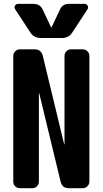

<svg xmlns="http://www.w3.org/2000/svg" viewBox="-20 -990 540 1010"><path d="M415 -730.5Q429.7 -730.5 439.9 -720.2Q450.2 -710 450.2 -695.3V-35.2Q450.2 -20.5 439.9 -10.3Q429.7 0 415 0H341.8Q307.6 0 298.8 -34.2L186.5 -499Q186.5 -500 185.5 -500Q184.6 -500 184.6 -499V-35.2Q184.6 -20.5 174.8 -10.3Q165 0 150.4 0H85Q70.3 0 60.1 -9.8Q49.8 -19.5 49.8 -35.2V-695.3Q49.8 -710 60.1 -720.2Q70.3 -730.5 85 -730.5H162.1Q196.3 -730.5 205.1 -696.3L317.4 -231.4Q317.4 -230.5 318.4 -230.5Q319.3 -230.5 319.3 -231.4V-695.3Q319.3 -710 329.1 -720.2Q338.9 -730.5 353.5 -730.5ZM139.6 -819.3 59.6 -941.4Q53.7 -951.2 59.1 -960.4Q64.5 -969.7 75.2 -969.7H155.3Q191.4 -969.7 205.1 -938.5L249 -845.7Q249 -844.7 250 -844.7Q251 -844.7 251 -845.7L294.9 -938.5Q308.6 -970.7 344.7 -969.7H424.8Q435.5 -969.7 440.9 -960.4Q446.3 -951.2 440.4 -941.4L360.4 -819.3Q341.8 -790 304.7 -790H195.3Q158.2 -790 139.6 -819.3Z"/></svg>

Font: Rounded-L Mgen+ 1mn bold
Style: Bold
Weight: 700
Designer: [Source Han Sans]
Ryoko NISHIZUKA  (kana & ideographs); Paul D. Hunt (Latin, Greek & Cyrillic); Wenlong ZHANG  (bopomofo
Version: Version 1.059.20150602